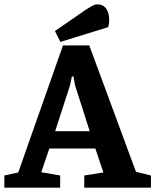

<svg xmlns="http://www.w3.org/2000/svg" viewBox="-29 -864 715 884"><path d="M-9 0V-56L55 -70L261 -655H382L597 -73L666 -56V0H359V-56L447 -70L410 -180H198L161 -71L248 -56V0ZM225 -260H384L317 -470L309 -512H302L293 -470ZM249 -671 224 -721 367 -820Q380 -828 394 -836Q408 -844 419 -844Q444 -844 457 -828Q470 -812 473 -787.5Q476 -763 469 -739Z"/></svg>

Font: Faustina
Style: Bold
Weight: 700
Designer: Alfonso Garcia
Foundry: http://www.omnibus-type.com
Version: Version 1.200